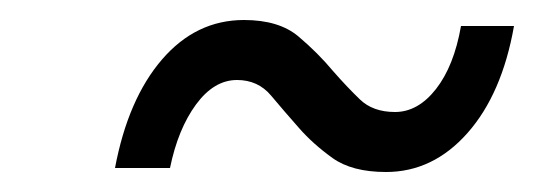

<svg xmlns="http://www.w3.org/2000/svg" viewBox="-20 -521 534 192"><path d="M224 -501Q259 -501 278.5 -484.5Q298 -468 313 -450Q327 -434 340 -421.5Q353 -409 375 -409Q398 -409 416 -432Q434 -455 441 -495H494Q482 -427 447.5 -388Q413 -349 366 -349Q332 -349 312.5 -363Q293 -377 279 -393Q264 -410 251 -425.5Q238 -441 217 -441Q194 -441 176 -416.5Q158 -392 150 -353H95Q108 -422 142 -461.5Q176 -501 224 -501Z"/></svg>

Font: Overused Grotesk
Style: Italic
Weight: 400
Italic angle: -10°
Version: Version 0.003